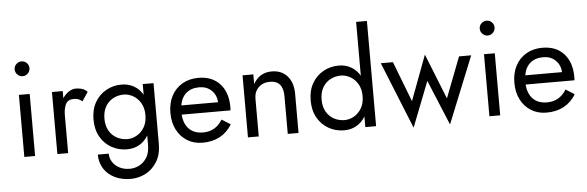

<svg xmlns="http://www.w3.org/2000/svg" viewBox="-58 -984 4338 1418"><g transform="rotate(-5 2111.5 -275.0)"><path d="M75 -650Q75 -673 91.5 -689Q108 -705 130 -705Q153 -705 169 -689Q185 -673 185 -650Q185 -628 169 -611.5Q153 -595 130 -595Q108 -595 91.5 -611.5Q75 -628 75 -650ZM90 -460H170V0H90Z M554 -372Q538 -384 525 -389.5Q512 -395 492 -395Q447 -395 431 -362.5Q415 -330 415 -280V0H335V-460H415V-407Q434 -436 460 -453Q486 -470 512 -470Q537 -470 558.5 -463.5Q580 -457 598 -438Z M632 30H713Q713 63 731 91.5Q749 120 782 137.5Q815 155 860 155Q895 155 929 138Q963 121 985.5 84.5Q1008 48 1008 -10V-79Q983 -36 942.5 -13Q902 10 851 10Q789 10 737 -19Q685 -48 654 -102Q623 -156 623 -230Q623 -305 654 -358.5Q685 -412 737 -441Q789 -470 851 -470Q902 -470 942.5 -447Q983 -424 1008 -381V-460H1088V-10Q1088 69 1055 122.5Q1022 176 970 203Q918 230 860 230Q793 230 741.5 205Q690 180 661 134.5Q632 89 632 30ZM704 -230Q704 -177 725.5 -140Q747 -103 783 -84Q819 -65 861 -65Q896 -65 930 -84Q964 -103 986 -140Q1008 -177 1008 -230Q1008 -283 986 -320Q964 -357 930 -376Q896 -395 861 -395Q819 -395 783 -376Q747 -357 725.5 -320Q704 -283 704 -230Z M1411 10Q1347 10 1297.5 -20.5Q1248 -51 1220.5 -105Q1193 -159 1193 -230Q1193 -302 1221.5 -356Q1250 -410 1301.5 -440Q1353 -470 1421 -470Q1522 -470 1580 -407Q1638 -344 1638 -234Q1638 -227 1637.5 -219.5Q1637 -212 1637 -210H1275Q1280 -141 1318 -103Q1356 -65 1421 -65Q1515 -65 1565 -148L1630 -107Q1558 10 1411 10ZM1421 -400Q1362 -400 1325 -368.5Q1288 -337 1278 -278H1551Q1547 -333 1511.5 -366.5Q1476 -400 1421 -400Z M2043 -280Q2043 -395 1945 -395Q1893 -395 1860.5 -363Q1828 -331 1828 -280V0H1748V-460H1828V-388Q1873 -470 1965 -470Q2038 -470 2080.5 -421.5Q2123 -373 2123 -290V0H2043Z M2233 -230Q2233 -305 2264 -358.5Q2295 -412 2347 -441Q2399 -470 2461 -470Q2512 -470 2552.5 -447Q2593 -424 2618 -381V-780H2698V0H2618V-79Q2593 -36 2552.5 -13Q2512 10 2461 10Q2399 10 2347 -19Q2295 -48 2264 -102Q2233 -156 2233 -230ZM2314 -230Q2314 -177 2335.5 -140Q2357 -103 2393 -84Q2429 -65 2471 -65Q2506 -65 2540 -84Q2574 -103 2596 -140Q2618 -177 2618 -230Q2618 -283 2596 -320Q2574 -357 2540 -376Q2506 -395 2471 -395Q2429 -395 2393 -376Q2357 -357 2335.5 -320Q2314 -283 2314 -230Z M2773 -460H2863L2978 -161L3103 -495L3237 -159L3353 -460H3443L3243 35L3104 -300L2973 35Z M3523 -650Q3523 -673 3539.5 -689Q3556 -705 3578 -705Q3601 -705 3617 -689Q3633 -673 3633 -650Q3633 -628 3617 -611.5Q3601 -595 3578 -595Q3556 -595 3539.5 -611.5Q3523 -628 3523 -650ZM3538 -460H3618V0H3538Z M3961 10Q3897 10 3847.5 -20.5Q3798 -51 3770.5 -105Q3743 -159 3743 -230Q3743 -302 3771.5 -356Q3800 -410 3851.5 -440Q3903 -470 3971 -470Q4072 -470 4130 -407Q4188 -344 4188 -234Q4188 -227 4187.5 -219.5Q4187 -212 4187 -210H3825Q3830 -141 3868 -103Q3906 -65 3971 -65Q4065 -65 4115 -148L4180 -107Q4108 10 3961 10ZM3971 -400Q3912 -400 3875 -368.5Q3838 -337 3828 -278H4101Q4097 -333 4061.5 -366.5Q4026 -400 3971 -400Z"/></g></svg>

Font: Von Book
Style: Regular
Weight: 400
Version: Version 4.000; ttfautohint (v1.8.4.7-5d5b)